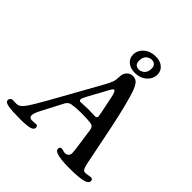

<svg xmlns="http://www.w3.org/2000/svg" viewBox="-257 -1094 1275 1275"><g transform="rotate(45 380.5 -457.0)"><path d="M476.1 -923.3Q518.1 -923.3 543.7 -901.9Q569.3 -880.4 569.3 -846.2Q569.3 -805.2 536.4 -776.1Q503.4 -747.1 454.1 -747.1Q412.1 -747.1 386.2 -769Q360.4 -791 360.4 -825.2Q360.4 -866.2 393.6 -894.8Q426.8 -923.3 476.1 -923.3ZM417 -824.7Q417 -781.7 458.5 -781.7Q464.8 -781.7 472.9 -784.2Q481 -786.6 490.7 -793Q500.5 -799.3 507.1 -813.2Q513.7 -827.1 513.7 -846.7Q513.7 -866.7 503.2 -877.9Q492.7 -889.2 472.2 -889.2Q465.8 -889.2 457.8 -886.7Q449.7 -884.3 439.9 -878.2Q430.2 -872.1 423.6 -858.2Q417 -844.2 417 -824.7ZM267.1 -272 191.9 -127.4Q168.9 -85.4 168.9 -64Q168.9 -42 193.4 -41Q204.1 -40.5 216.3 -42Q228.5 -43.5 231.9 -43.5Q248 -42.5 248 -25.9Q248 -6.3 219.5 1Q190.9 8.3 134.8 8.3Q55.7 8.3 20.5 2Q-14.6 -4.4 -14.6 -23.9Q-14.6 -33.2 -8.1 -39.8Q-1.5 -46.4 7.8 -47.4Q13.2 -47.9 27.6 -46.6Q42 -45.4 50.8 -46.9Q73.2 -48.8 97.7 -81.5Q122.1 -114.3 176.8 -211.4L360.8 -541Q385.7 -585.4 393.1 -606.4Q400.4 -627.4 400.4 -654.8Q400.4 -687 418 -705.8Q435.5 -724.6 462.4 -724.6Q491.7 -724.6 509.3 -698.5Q526.9 -672.4 543.9 -612.3Q564.9 -539.1 582.5 -460Q600.1 -380.9 620.4 -278.1Q640.6 -175.3 650.9 -127.4Q651.9 -123.5 653.6 -114.3Q655.3 -105 656.2 -100.8Q657.2 -96.7 658.9 -88.6Q660.6 -80.6 662.1 -76.7Q663.6 -72.8 665.5 -66.9Q667.5 -61 669.7 -58.1Q671.9 -55.2 674.6 -51.8Q677.2 -48.3 680.4 -46.9Q683.6 -45.4 687.5 -45.4Q700.7 -44.9 717.3 -48.3Q733.9 -51.8 741.2 -51.3Q756.8 -49.8 756.8 -33.7Q756.8 -23.4 750.2 -16.6Q743.7 -9.8 727.1 -4.4Q689.9 7.8 592.8 7.8Q507.3 7.8 471.2 -6.3Q449.7 -13.7 449.7 -31.7Q449.7 -47.9 466.3 -49.3Q472.2 -49.8 483.9 -45.9Q495.6 -42 504.4 -42.5Q519.5 -43 528.6 -52.2Q537.6 -61.5 537.6 -75.7Q537.6 -91.8 534.2 -115.7L512.7 -269Q510.3 -284.7 502.9 -293Q495.6 -301.3 480.5 -303.7Q450.2 -308.1 392.6 -308.1Q344.7 -308.1 305.7 -301.8Q279.8 -297.4 267.1 -272ZM405.8 -358.4Q426.8 -358.4 445.3 -357.4Q463.9 -356.4 469.7 -356.4Q488.8 -356.4 488.8 -373Q488.8 -378.4 482.4 -410.2L460 -518.1Q449.7 -571.8 436.5 -571.8Q433.6 -571.8 430.4 -569.1Q427.2 -566.4 423.6 -560.3Q419.9 -554.2 416.7 -549.1Q413.6 -543.9 408.4 -534.2Q403.3 -524.4 400.4 -519L337.4 -403.8Q324.2 -379.4 324.2 -367.2Q324.2 -355.5 338.4 -355.5Q339.8 -355.5 365.2 -356.9Q390.6 -358.4 405.8 -358.4Z"/></g></svg>

Font: Cooper* Medium
Style: Italic
Weight: 500
Italic angle: -7°
Designer: Owen Earl
Foundry: indestructible type*
Version: Version 0.001